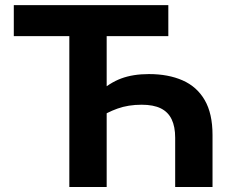

<svg xmlns="http://www.w3.org/2000/svg" viewBox="-20 -748 931 768"><path d="M575.7 -451.7Q653.3 -451.7 710.4 -426.5Q767.6 -401.4 798.8 -347.7Q830.1 -293.9 830.1 -208V0H680.7V-197.3Q680.7 -241.2 666.7 -270.5Q652.8 -299.8 623.3 -314.5Q593.8 -329.1 546.4 -329.1Q493.2 -329.1 450.2 -313.7Q407.2 -298.3 373.5 -274.9V-376Q417.5 -416.5 464.8 -434.1Q512.2 -451.7 575.7 -451.7ZM406.7 -631.3V0H257.3V-631.3ZM35.2 -603.5V-727.5H653.3V-603.5Z"/></svg>

Font: Inter 16pt
Style: Bold
Weight: 700
Version: Version 4.001;git-66647c0bb